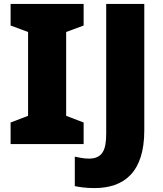

<svg xmlns="http://www.w3.org/2000/svg" viewBox="-20 -734 832 978"><path d="M406 0V-110L317 -144V-571L406 -604V-714H34V-604L123 -571V-144L34 -110V0ZM461 224C611 224 715 145 715 -70V-714H521V-53C521 32 501 74 432 74C405 74 382 68 361 64V214C385 219 417 224 461 224Z"/></svg>

Font: Noto Sans Sinhala UI Black
Style: Regular
Weight: 900
Designer: Jelle Bosma - Monotype Design Team
Foundry: Monotype Imaging Inc.
Version: Version 2.006